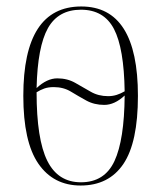

<svg xmlns="http://www.w3.org/2000/svg" viewBox="-20 -563 498 593"><path d="M229 10Q145 10 98.5 -57.5Q52 -125 52 -267Q52 -543 231 -543Q406 -543 406 -267Q406 -123 361 -56.5Q316 10 229 10ZM93 -291Q125 -321 157 -321Q188 -321 212.5 -307Q237 -293 260.5 -279.5Q284 -266 314 -266Q328 -266 340.5 -270Q353 -274 365 -281Q363 -414 332 -473.5Q301 -533 230 -533Q160 -533 128 -476Q96 -419 93 -291ZM230 0Q303 0 333.5 -65.5Q364 -131 365 -268Q334 -239 302 -239Q271 -239 246.5 -252.5Q222 -266 199 -280Q176 -294 146 -294Q129 -294 116.5 -289.5Q104 -285 93 -278Q93 -133 126 -66.5Q159 0 230 0Z"/></svg>

Font: Noto Serif Display Condensed ExtraLight
Style: Regular
Weight: 200
Width: 3
Designer: Monotype Design Team
Foundry: Monotype Imaging Inc.
Version: Version 2.009